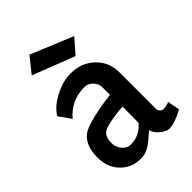

<svg xmlns="http://www.w3.org/2000/svg" viewBox="-215 -809 920 920"><g transform="rotate(-45 245.0 -349.5)"><path d="M374 -626 159.2 -714.8 96.7 -636.7 310.5 -553.7ZM298.8 -222.7Q268.6 -222.7 225.6 -214.8Q177.7 -207 162.1 -196.3Q137.7 -181.6 137.7 -136.7Q137.7 -108.4 155.8 -87.4Q173.8 -66.4 198.2 -66.4Q258.8 -66.4 297.9 -114.3ZM308.6 -53.7Q266.6 -16.6 251 -5.9Q217.8 16.6 184.6 15.6Q125 15.6 85 -23.4Q41 -66.4 41 -135.7Q41 -218.8 88.9 -253.9Q120.1 -275.4 210.9 -293Q257.8 -301.8 295.9 -305.7V-358.4Q295.9 -380.9 277.8 -399.9Q259.8 -418.9 236.3 -418.9Q145.5 -418.9 87.9 -350.6L44.9 -412.1Q72.3 -457 133.8 -486.3Q187.5 -512.7 236.3 -511.7Q307.6 -511.7 356 -465.8Q404.3 -419.9 404.3 -348.6V-97.7Q404.3 -91.8 411.6 -84Q418.9 -76.2 426.8 -76.2Q459 -76.2 468.8 -85.9L480.5 -22.5Q419.9 10.7 381.8 10.7Q367.2 10.7 342.8 -6.8Q315.4 -27.3 308.6 -53.7Z"/></g></svg>

Font: Puritan
Style: Bold
Weight: 700
Version: 2.1